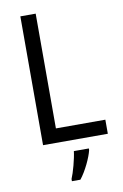

<svg xmlns="http://www.w3.org/2000/svg" viewBox="-101 -864 670 1048"><g transform="rotate(-10 234.0 -339.5)"><path d="M89 -93H448V-171H174V-807H89ZM332 -23V-32H249C244 11 224 84 210 116V128H257C290 87 323 16 332 -23Z"/></g></svg>

Font: Noto Sans Kannada UI SemiCondensed SemiBold
Style: Regular
Weight: 600
Width: 4
Designer: Jelle Bosma - Monotype Design Team
Foundry: Monotype Imaging Inc.
Version: Version 2.006